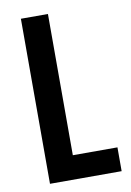

<svg xmlns="http://www.w3.org/2000/svg" viewBox="-82 -766 557 818"><g transform="rotate(-10 196.5 -357.0)"><path d="M67 0V-714H184V-103H377V0Z"/></g></svg>

Font: Noto Sans Arabic ExtCond SemBd
Style: Regular
Weight: 600
Width: 2
Designer: Monotype Design Team, Nadine Chahine, Nizar Qandah and Khaled Hosny
Foundry: Monotype Imaging Inc.
Version: Version 2.012; ttfautohint (v1.8.4.7-5d5b)